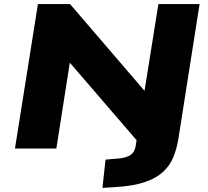

<svg xmlns="http://www.w3.org/2000/svg" viewBox="-20 -725 1014 937"><path d="M480 192 495 54 564 48Q598 44 617.5 31Q637 18 642 -12L652 -76L680 -2L308 -434H323L255 0H53L165 -705H322L698 -267H683L753 -705H954L850 -44Q842 3 825.5 43Q809 83 775.5 114Q742 145 686 164Q630 183 543 188Z"/></svg>

Font: Nunito Sans 10pt Expanded Black
Style: Italic
Weight: 900
Width: 7
Italic angle: -9°
Designer: Vernon Adams
Foundry: Vernon Adams
Version: Version 3.101;gftools[0.9.27]